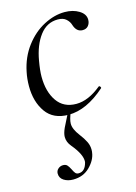

<svg xmlns="http://www.w3.org/2000/svg" viewBox="-106 -457 557 789"><g transform="rotate(-15 172.5 -62.0)"><path d="M29 -142Q29 -174 35 -202Q47 -262 81 -307Q115 -352 160 -375.5Q205 -399 249 -399Q284 -399 309.5 -383.5Q335 -368 335 -344Q335 -329 326.5 -318.5Q318 -308 302 -308Q276 -308 266 -340Q262 -354 249.5 -365.5Q237 -377 214 -377Q167 -377 137 -337Q107 -297 96 -233Q89 -193 89 -167Q89 -103 117 -62.5Q145 -22 199 -22Q250 -22 305 -67L307 -68Q310 -68 312.5 -64Q315 -60 313 -58Q233 13 157 13Q92 13 60.5 -31.5Q29 -76 29 -142ZM50 235Q50 223 59 215Q68 207 80 207Q91 207 97 213Q103 219 110 233Q115 244 120 250Q125 256 134 256Q162 256 171 218Q174 187 133 138Q117 119 117 97Q117 82 127 60L157 0H169Q155 33 155 51Q155 74 178 104Q194 125 202 141.5Q210 158 210 175Q210 184 209 188Q205 219 177 247Q149 275 106 275Q83 275 66.5 264.5Q50 254 50 235Z"/></g></svg>

Font: Cormorant Infant
Style: Italic
Weight: 400
Italic angle: -10°
Designer: Christian Thalmann (Catharsis Fonts)
Foundry: Catharsis Fonts
Version: Version 4.000